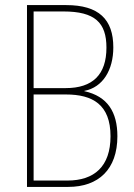

<svg xmlns="http://www.w3.org/2000/svg" viewBox="-20 -734 525 754"><path d="M240 -714H86V0H248C367 0 441 -69 441 -199C441 -293 403 -356 311 -376V-377C384 -391 425 -459 425 -548C425 -658 368 -714 240 -714ZM238 -388H112V-689H229C353 -689 398 -645 398 -547C398 -441 344 -388 238 -388ZM112 -363H239C344 -363 414 -323 414 -199C414 -80 350 -25 245 -25H112Z"/></svg>

Font: Noto Sans Kannada Condensed Thin
Style: Regular
Weight: 100
Width: 3
Designer: Jelle Bosma - Monotype Design Team
Foundry: Monotype Imaging Inc.
Version: Version 2.005